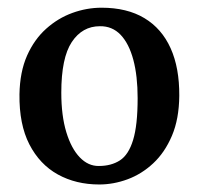

<svg xmlns="http://www.w3.org/2000/svg" viewBox="-20 -824 516 498"><path d="M237.5 -345.5Q177 -345.5 130 -371.5Q83 -397.5 56.2 -449.5Q29.5 -501.5 30.5 -579.5Q31.5 -637.5 50.2 -679.8Q69 -722 99.8 -749.5Q130.5 -777 167.8 -790.5Q205 -804 243.5 -804Q309.5 -804 354.5 -777Q399.5 -750 422.5 -699Q445.5 -648 445 -575.5Q444.5 -515.5 426 -472Q407.5 -428.5 377.5 -400.5Q347.5 -372.5 311 -359Q274.5 -345.5 237.5 -345.5ZM236.5 -393.5Q268.5 -393.5 291 -408Q313.5 -422.5 325.2 -460.8Q337 -499 337 -569.5Q337 -627 325.8 -669Q314.5 -711 292.8 -733.8Q271 -756.5 239 -756Q193.5 -756 166.2 -715Q139 -674 139 -583.5Q139 -524 152 -481.2Q165 -438.5 187 -415.8Q209 -393 236.5 -393.5Z"/></svg>

Font: Merriweather 28pt SemiBold
Style: Regular
Weight: 600
Version: Version 2.100